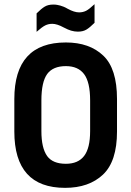

<svg xmlns="http://www.w3.org/2000/svg" viewBox="-20 -907 640 935"><path d="M49.8 -266.6V-424.8Q49.8 -700.2 300.8 -700.2Q416 -700.2 483.4 -635.7Q549.8 -572.3 549.8 -424.8V-266.6Q549.8 -121.1 481.4 -56.6Q413.1 7.8 296.9 7.8Q49.8 7.8 49.8 -266.6ZM389.6 -147.5Q418.9 -185.5 418.9 -268.6V-418Q418.9 -506.8 389.6 -545.9Q360.4 -585 300.8 -585Q238.3 -585 210 -546.9Q181.6 -507.8 181.6 -418V-268.6Q181.6 -185.5 210 -146.5Q237.3 -109.4 300.8 -109.4Q360.4 -109.4 389.6 -147.5ZM158.2 -841.8Q181.6 -865.2 198.2 -875Q214.8 -884.8 239.3 -884.8Q250 -884.8 258.3 -883.3Q266.6 -881.8 273.4 -879.9Q281.2 -877.9 290.5 -874Q299.8 -870.1 309.6 -864.3Q341.8 -846.7 365.2 -846.7Q383.8 -846.7 399.4 -854.5Q407.2 -858.4 417.5 -866.7Q427.7 -875 440.4 -886.7V-795.9Q417 -772.5 400.4 -762.7Q383.8 -752.9 359.4 -752.9Q342.8 -752.9 326.2 -757.8Q319.3 -759.8 310.1 -763.7Q300.8 -767.6 290 -773.4Q257.8 -791 234.4 -791Q215.8 -791 200.2 -783.2Q184.6 -775.4 158.2 -752Z"/></svg>

Font: Dinish
Style: Bold
Weight: 700
Designer: Bert Driehuis
Foundry: Playbeing
Version: Version 3.006; git-39231f3c-release